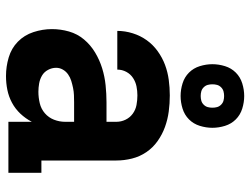

<svg xmlns="http://www.w3.org/2000/svg" viewBox="-117 -709 834 640"><g transform="rotate(90 300.0 -389.0)"><path d="M234 8Q234 8 234 8Q234 8 234 8H233Q202 8 171.5 -1Q141 -10 119 -31.5Q97 -53 87 -83.5Q77 -114 77 -145Q77 -174 85 -202Q93 -230 111.5 -252Q130 -274 155 -289Q180 -304 207.5 -312.5Q235 -321 264 -324Q293 -327 321 -327H386V-360Q386 -376 379 -390.5Q372 -405 359 -414.5Q346 -424 330 -427Q314 -430 298 -430Q283 -430 268 -427Q253 -424 240 -415.5Q227 -407 219.5 -393Q212 -379 212 -363H83Q83 -363 83 -363Q83 -363 83 -363Q83 -389 91 -414.5Q99 -440 114 -461Q129 -482 150.5 -497.5Q172 -513 196 -522Q220 -531 246 -534.5Q272 -538 298 -538Q325 -538 351.5 -534.5Q378 -531 403 -522Q428 -513 450 -497.5Q472 -482 487 -460Q502 -438 508.5 -412Q515 -386 515 -360V-110H556V0H386V-78Q375 -57 359 -40Q343 -23 322.5 -12Q302 -1 279.5 3.5Q257 8 234 8ZM286 -100Q305 -100 324 -104.5Q343 -109 357.5 -121.5Q372 -134 379 -152Q386 -170 386 -189V-219H321Q309 -219 297 -218.5Q285 -218 273 -215.5Q261 -213 249.5 -209.5Q238 -206 228 -199Q218 -192 212 -181.5Q206 -171 206 -159Q206 -145 213 -132Q220 -119 232 -112Q244 -105 258 -102.5Q272 -100 286 -100ZM300 -574Q279 -574 258 -580.5Q237 -587 222 -602Q207 -617 200.5 -638Q194 -659 194 -680Q194 -701 200.5 -722Q207 -743 222 -758Q237 -773 258 -779.5Q279 -786 300 -786Q321 -786 342 -779.5Q363 -773 378 -758Q393 -743 399.5 -722Q406 -701 406 -680Q406 -659 399.5 -638Q393 -617 378 -602Q363 -587 342 -580.5Q321 -574 300 -574ZM300 -641Q308 -641 315.5 -643Q323 -645 329 -651Q335 -657 337 -664.5Q339 -672 339 -680Q339 -688 337 -695.5Q335 -703 329 -709Q323 -715 315.5 -717Q308 -719 300 -719Q292 -719 284.5 -717Q277 -715 271 -709Q265 -703 263 -695.5Q261 -688 261 -680Q261 -672 263 -664.5Q265 -657 271 -651Q277 -645 284.5 -643Q292 -641 300 -641Z"/></g></svg>

Font: Iosevka Slab XBdEx
Style: Regular
Weight: 800
Width: 7
Monospace: yes
Designer: Belleve Invis
Foundry: Belleve Invis
Version: Version 11.1.0; ttfautohint (v1.8.3)